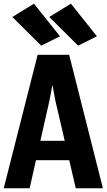

<svg xmlns="http://www.w3.org/2000/svg" viewBox="-35 -1003 568 1023"><path d="M-15.1 0H123L229 -469.2Q233.4 -489.7 237.1 -512.2Q240.7 -534.7 243.7 -547.9H245.1Q248 -534.7 251.5 -512.2Q254.9 -489.7 259.3 -469.7L368.7 0H513.2L333.5 -710.9H165.5ZM93.3 -149.4H402.3L381.8 -252.9H112.8ZM184.6 -759.8 284.7 -809.6 146 -983.4 30.8 -912.6ZM381.3 -759.8 481.4 -809.6 342.8 -983.4 227.5 -912.6Z"/></svg>

Font: Roboto Flex Super Cond Bold
Style: Regular
Weight: 700
Width: 3
Designer: Berlow after Robertson
Foundry: Google
Version: Version 3.000